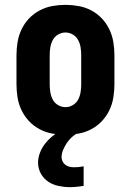

<svg xmlns="http://www.w3.org/2000/svg" viewBox="-20 -548 540 792"><path d="M250 8Q223 8 195.5 3Q168 -2 143.5 -15Q119 -28 100 -48Q81 -68 69 -93Q57 -118 52.5 -145.5Q48 -173 48 -200V-320Q48 -347 52.5 -374.5Q57 -402 69 -427Q81 -452 100 -472Q119 -492 143.5 -505Q168 -518 195.5 -523Q223 -528 250 -528Q277 -528 304.5 -523Q332 -518 356.5 -505Q381 -492 400 -472Q419 -452 431 -427Q443 -402 447.5 -374.5Q452 -347 452 -320V-200Q452 -173 447.5 -145.5Q443 -118 431 -93Q419 -68 400 -48Q381 -28 356.5 -15Q332 -2 304.5 3Q277 8 250 8ZM250 -106Q266 -106 280.5 -114.5Q295 -123 302.5 -137.5Q310 -152 312.5 -168Q315 -184 315 -200V-320Q315 -336 312.5 -352Q310 -368 302.5 -382.5Q295 -397 280.5 -405.5Q266 -414 250 -414Q234 -414 219.5 -405.5Q205 -397 197.5 -382.5Q190 -368 187.5 -352Q185 -336 185 -320V-200Q185 -184 187.5 -168Q190 -152 197.5 -137.5Q205 -123 219.5 -114.5Q234 -106 250 -106ZM268 224Q245 224 221.5 219Q198 214 179 201.5Q160 189 148.5 168Q137 147 137 123Q137 103 144.5 83Q152 63 164.5 46.5Q177 30 193 16.5Q209 3 227 -8H302V0Q288 7 276 18Q264 29 255.5 42Q247 55 240.5 70Q234 85 234 101Q234 110 238.5 118.5Q243 127 250.5 132.5Q258 138 267.5 140Q277 142 286 142Q296 142 305.5 141Q315 140 325 138V219Q311 221 296.5 222.5Q282 224 268 224Z"/></svg>

Font: Iosevka SS18 Heavy
Style: Regular
Weight: 900
Monospace: yes
Designer: Belleve Invis
Foundry: Belleve Invis
Version: Version 25.1.1; ttfautohint (v1.8.4)